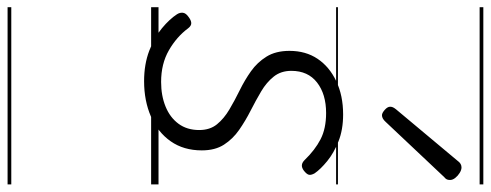

<svg xmlns="http://www.w3.org/2000/svg" viewBox="-424 -514 1326 519"><g transform="rotate(90 239.5 -255.0)"><path d="M200 19Q154 19 117.5 5Q81 -9 56.5 -29.5Q32 -50 19 -70Q14 -78 15 -86Q16 -94 26 -101Q35 -108 42.5 -108.5Q50 -109 57 -100Q80 -69 116.5 -48Q153 -27 202 -27Q239 -27 268.5 -39Q298 -51 315 -74Q332 -97 332 -130Q332 -159 316.5 -178Q301 -197 276.5 -211.5Q252 -226 224.5 -239.5Q197 -253 173 -270Q149 -287 133.5 -312Q118 -337 118 -374Q118 -418 139.5 -450Q161 -482 200 -500.5Q239 -519 290 -519Q331 -519 362.5 -506.5Q394 -494 416 -476Q438 -458 449 -442Q454 -433 453 -427Q452 -421 442 -413Q434 -407 427 -407.5Q420 -408 413 -415Q386 -443 357 -458Q328 -473 286 -473Q235 -473 203.5 -448.5Q172 -424 172 -379Q172 -351 187.5 -331.5Q203 -312 227.5 -297.5Q252 -283 279.5 -269Q307 -255 331.5 -238Q356 -221 371.5 -197Q387 -173 387 -137Q387 -88 362.5 -53Q338 -18 295.5 0.5Q253 19 200 19ZM292 -624Q286 -624 277.5 -631.5Q269 -639 269 -646Q269 -650 270.5 -653.5Q272 -657 276 -662L414 -827Q419 -834 423.5 -836.5Q428 -839 433 -839Q440 -839 448 -834Q456 -829 461.5 -822Q467 -815 467 -808Q467 -803 465.5 -799.5Q464 -796 459 -792L310 -634Q301 -624 292 -624ZM0 378H479V388H0ZM0 -20H479V0H0ZM0 -505H479V-500H0ZM0 -898H479V-888H0Z"/></g></svg>

Font: Playwrite DE SAS Guides
Style: Regular
Weight: 400
Designer: Veronika Burian, José Scaglione
Foundry: TypeTogether
Version: Version 1.003